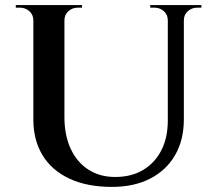

<svg xmlns="http://www.w3.org/2000/svg" viewBox="-20 -720 849 754"><path d="M233 -700V-260Q233 -189 257.5 -136Q282 -83 327 -54Q372 -25 432 -25Q496 -25 542 -52.5Q588 -80 613.5 -129.5Q639 -179 639 -247V-700H702V-251Q702 -171 668 -111.5Q634 -52 570.5 -19Q507 14 420 14Q322 14 252.5 -18.5Q183 -51 147 -110.5Q111 -170 111 -250V-700ZM114 -700V-640H111Q111 -662 95.5 -676Q80 -690 58 -690Q58 -690 50 -690Q42 -690 42 -690V-700ZM302 -700V-690Q302 -690 294 -690Q286 -690 286 -690Q264 -690 248.5 -676Q233 -662 233 -640H231V-700ZM642 -700V-640H639Q639 -662 623.5 -676Q608 -690 586 -690Q586 -690 578 -690Q570 -690 570 -690V-700ZM771 -700V-690Q771 -690 763 -690Q755 -690 755 -690Q733 -690 717.5 -676Q702 -662 702 -640H700V-700Z"/></svg>

Font: Cinzel SemiBold
Style: Regular
Weight: 600
Designer: Natanael Gama
Version: Version 2.000